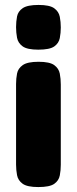

<svg xmlns="http://www.w3.org/2000/svg" viewBox="-20 -748 311 777"><path d="M135 9Q90 9 71.5 -4.5Q53 -18 49 -39Q45 -60 45 -82V-408Q45 -430 49 -450.5Q53 -471 72 -484.5Q91 -498 136 -498Q181 -498 199.5 -484.5Q218 -471 222 -450Q226 -429 226 -406V-81Q226 -59 222 -38Q218 -17 199.5 -4Q181 9 135 9ZM135 -547Q90 -547 71.5 -560.5Q53 -574 49 -595Q45 -616 45 -638Q45 -661 49 -681.5Q53 -702 72 -715Q91 -728 136 -728Q181 -728 199.5 -714.5Q218 -701 222 -680Q226 -659 226 -637Q226 -615 222 -594Q218 -573 199.5 -560Q181 -547 135 -547Z"/></svg>

Font: Fredoka Expanded
Style: Bold
Weight: 700
Width: 7
Designer: Ben Nathan
Foundry: Milena B. Brandão, Ben Nathan
Version: Version 2.001